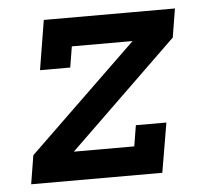

<svg xmlns="http://www.w3.org/2000/svg" viewBox="-43 -567 686 614"><g transform="rotate(-5 300.0 -260.0)"><path d="M33 0 48 -92 396 -428H201L190 -361H93L119 -520H540L525 -428L178 -92H372L383 -159H481L454 0Z"/></g></svg>

Font: Iosevka Etoile SmBdObl
Style: Regular
Weight: 600
Italic angle: -9°
Designer: Belleve Invis
Foundry: Belleve Invis
Version: Version 15.5.2; ttfautohint (v1.8.4)